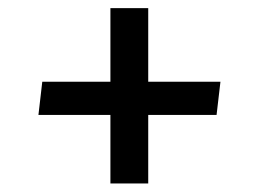

<svg xmlns="http://www.w3.org/2000/svg" viewBox="-20 -523 623 461"><path d="M81.5 -326.7H245.1V-503.4H335.9V-326.7H509.3L500 -247.1H335.9V-82.5H245.1V-247.1H72.3Z"/></svg>

Font: HeadlandOne
Style: Regular
Weight: 400
Designer: Gary Lonergan
Foundry: Sorkin Type Co.
Version: Version 1.002